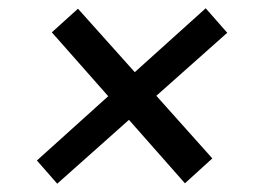

<svg xmlns="http://www.w3.org/2000/svg" viewBox="-20 -478 638 463"><path d="M69 -91 241 -246 105 -400 168 -457 305 -304 476 -458 528 -399 357 -247 492 -96 426 -36 291 -189 118 -35Z"/></svg>

Font: Andada Pro SemiBold
Style: Italic
Weight: 600
Italic angle: -6.99998°
Designer: Carolina Giovagnoli
Foundry: Huerta Tipografica
Version: Version 3.005